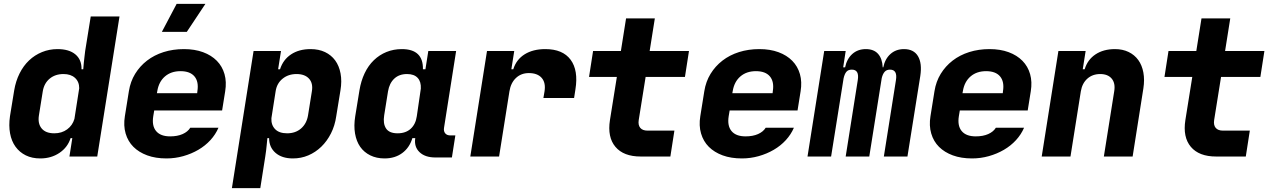

<svg xmlns="http://www.w3.org/2000/svg" viewBox="-20 -816 6640 1001"><path d="M32 -210 54 -345Q62 -393 82 -433Q102 -473 131.5 -501Q161 -529 199 -544.5Q237 -560 280 -560Q340 -560 373 -532.5Q406 -505 405 -455H414Q415 -472 417 -489Q419 -504 420.5 -520.5Q422 -537 424 -550L453 -730H603L487 0H342L357 -96H348Q333 -48 290 -19Q247 10 190 10Q147 10 114.5 -6Q82 -22 61 -51Q40 -80 32.5 -120.5Q25 -161 32 -210ZM263 -121Q302 -121 330 -141.5Q358 -162 368 -196L393 -356Q393 -390 371 -410Q349 -430 311 -430Q268 -430 239 -406Q210 -382 203 -340L183 -215Q176 -172 197 -146.5Q218 -121 263 -121Z M848 10Q791 10 747.5 -6Q704 -22 675.5 -50.5Q647 -79 635 -120Q623 -161 631 -210L652 -341Q660 -391 684.5 -431Q709 -471 746.5 -500Q784 -529 833 -544.5Q882 -560 939 -560Q995 -560 1038.5 -544Q1082 -528 1110.5 -499Q1139 -470 1150.5 -429.5Q1162 -389 1154 -340L1138 -240H784L779 -210Q771 -160 794 -132.5Q817 -105 867 -105Q905 -105 932 -117Q959 -129 972 -150H1119Q1104 -115 1077 -85.5Q1050 -56 1014 -35Q978 -14 935.5 -2Q893 10 848 10ZM798 -330H1008L1009 -340Q1017 -390 994 -417.5Q971 -445 921 -445Q872 -445 840 -417.5Q808 -390 800 -341ZM1051 -796H901L824 -650H954Z M1189 165 1302 -550H1445L1430 -455H1440Q1456 -505 1497.5 -532.5Q1539 -560 1599 -560Q1642 -560 1674.5 -544.5Q1707 -529 1727.5 -501Q1748 -473 1755.5 -433Q1763 -393 1755 -345L1733 -210Q1726 -161 1705.5 -120.5Q1685 -80 1655 -51Q1625 -22 1587.5 -6Q1550 10 1507 10Q1450 10 1416.5 -19Q1383 -48 1383 -96H1374Q1373 -88 1370.5 -60Q1368 -32 1363 0L1337 165ZM1395 -200Q1393 -165 1414 -143Q1435 -121 1477 -121Q1521 -121 1550 -146.5Q1579 -172 1586 -215L1606 -340Q1613 -382 1591 -406Q1569 -430 1526 -430Q1483 -430 1453 -405.5Q1423 -381 1417 -340Z M1832 -210 1854 -345Q1862 -394 1881 -434Q1900 -474 1929 -502Q1958 -530 1995 -545Q2032 -560 2075 -560Q2187 -560 2185 -455H2198L2213 -550H2358L2295 -150Q2292 -132 2301 -121Q2310 -110 2328 -110H2354L2336 5H2250Q2196 5 2167 -23Q2138 -51 2145 -96H2130Q2115 -46 2077 -18Q2039 10 1985 10Q1943 10 1910.5 -6Q1878 -22 1858 -50.5Q1838 -79 1831 -120Q1824 -161 1832 -210ZM2053 -121Q2095 -121 2121 -144.5Q2147 -168 2153 -210L2174 -354Q2176 -390 2157.5 -410Q2139 -430 2102 -430Q2061 -430 2035.5 -406Q2010 -382 2003 -340L1983 -215Q1976 -172 1992.5 -146.5Q2009 -121 2053 -121Z M2432 0 2519 -550H2661L2646 -455H2656Q2672 -506 2715.5 -533Q2759 -560 2823 -560Q2914 -560 2955 -504.5Q2996 -449 2980 -350L2973 -305H2813L2819 -340Q2826 -385 2804 -410Q2782 -435 2737 -435Q2697 -435 2670 -409.5Q2643 -384 2636 -340L2582 0Z M3072 -550H3217L3244 -720H3394L3367 -550H3572L3551 -415H3346L3310 -190Q3306 -164 3318 -149.5Q3330 -135 3356 -135H3496L3475 0H3320Q3231 0 3188.5 -50.5Q3146 -101 3160 -190L3196 -415H3051Z M3848 10Q3791 10 3747.5 -6Q3704 -22 3675.5 -50.5Q3647 -79 3635 -120Q3623 -161 3631 -210L3652 -341Q3660 -391 3684.5 -431Q3709 -471 3746.5 -500Q3784 -529 3833 -544.5Q3882 -560 3939 -560Q3995 -560 4038.5 -544Q4082 -528 4110.5 -499Q4139 -470 4150.5 -429.5Q4162 -389 4154 -340L4138 -240H3784L3779 -210Q3771 -160 3794 -132.5Q3817 -105 3867 -105Q3905 -105 3932 -117Q3959 -129 3972 -150H4119Q4104 -115 4077 -85.5Q4050 -56 4014 -35Q3978 -14 3935.5 -2Q3893 10 3848 10ZM3798 -330H4008L4009 -340Q4017 -390 3994 -417.5Q3971 -445 3921 -445Q3872 -445 3840 -417.5Q3808 -390 3800 -341Z M4190 0 4277 -550H4389L4376 -465H4386Q4395 -509 4423.5 -534.5Q4452 -560 4494 -560Q4536 -560 4558 -535Q4580 -510 4582 -465H4585Q4594 -509 4622.5 -534.5Q4651 -560 4693 -560Q4744 -560 4766 -523Q4788 -486 4778 -420L4711 0H4588L4651 -398Q4660 -453 4620 -453Q4602 -453 4592 -441.5Q4582 -430 4577 -409L4512 0H4389L4452 -398Q4461 -453 4421 -453Q4402 -453 4392.5 -441.5Q4383 -430 4378 -407L4313 0Z M5048 10Q4991 10 4947.5 -6Q4904 -22 4875.5 -50.5Q4847 -79 4835 -120Q4823 -161 4831 -210L4852 -341Q4860 -391 4884.5 -431Q4909 -471 4946.5 -500Q4984 -529 5033 -544.5Q5082 -560 5139 -560Q5195 -560 5238.5 -544Q5282 -528 5310.5 -499Q5339 -470 5350.5 -429.5Q5362 -389 5354 -340L5338 -240H4984L4979 -210Q4971 -160 4994 -132.5Q5017 -105 5067 -105Q5105 -105 5132 -117Q5159 -129 5172 -150H5319Q5304 -115 5277 -85.5Q5250 -56 5214 -35Q5178 -14 5135.5 -2Q5093 10 5048 10ZM4998 -330H5208L5209 -340Q5217 -390 5194 -417.5Q5171 -445 5121 -445Q5072 -445 5040 -417.5Q5008 -390 5000 -341Z M5498 -550H5640L5625 -455H5635Q5650 -505 5691.5 -532.5Q5733 -560 5793 -560Q5833 -560 5864 -545Q5895 -530 5914.5 -503Q5934 -476 5941 -438Q5948 -400 5941 -355L5885 0H5735L5789 -340Q5796 -382 5776 -406Q5756 -430 5716 -430Q5676 -430 5649 -406Q5622 -382 5615 -340L5561 0H5411Z M6072 -550H6217L6244 -720H6394L6367 -550H6572L6551 -415H6346L6310 -190Q6306 -164 6318 -149.5Q6330 -135 6356 -135H6496L6475 0H6320Q6231 0 6188.5 -50.5Q6146 -101 6160 -190L6196 -415H6051Z"/></svg>

Font: JetBrains Mono ExtraBold
Style: Italic
Weight: 800
Designer: Philipp Nurullin, Konstantin Bulenkov
Foundry: JetBrains
Version: Version 1.000; ttfautohint (v1.8.3)